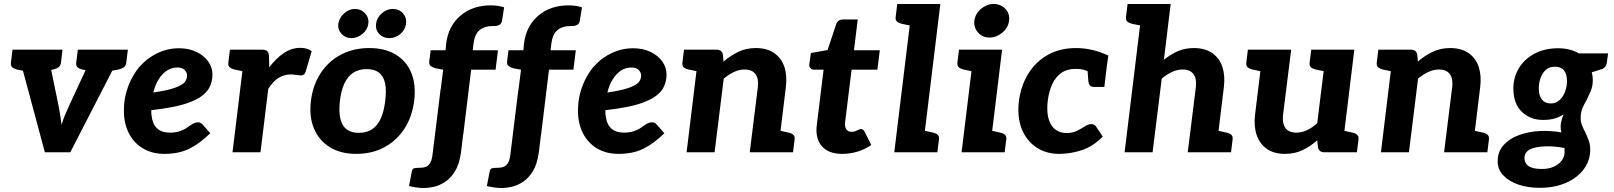

<svg xmlns="http://www.w3.org/2000/svg" viewBox="-20 -767 8128 967"><path d="M206 0 67 -517H185Q200 -517 209.5 -509.5Q219 -502 222 -491L274 -239Q279 -214 283 -189Q287 -164 290 -138Q297 -163 307.5 -188Q318 -213 330 -239L447 -491Q452 -502 463 -509.5Q474 -517 488 -517H600L334 0ZM163 -481 167 -517H241L237 -481ZM431 -481 435 -517H510L505 -481ZM141 -517 114 -407 65 -417Q50 -421 41.5 -428.5Q33 -436 35 -452L43 -517ZM295 -517 287 -452Q285 -436 275 -428.5Q265 -421 248 -417L197 -407V-517ZM470 -517 443 -407 394 -417Q378 -421 370 -428.5Q362 -436 364 -452L372 -517ZM624 -517 616 -452Q614 -436 604 -428.5Q594 -421 577 -417L525 -407L526 -517Z M808 8Q746 8 700 -19.5Q654 -47 629 -96Q604 -145 604 -209Q604 -229 606 -249.5Q608 -270 613 -290Q622 -328 639 -363Q656 -398 680 -428Q693 -442 706.5 -455Q720 -468 736 -478Q766 -499 803 -511.5Q840 -524 882 -524Q931 -524 969.5 -505.5Q1008 -487 1029 -457Q1050 -427 1050 -392Q1050 -358 1036 -329Q1022 -300 987 -277Q963 -262 929 -249.5Q895 -237 848.5 -228Q802 -219 742 -212Q742 -206 742 -198.5Q742 -191 743 -187Q748 -142 771 -120.5Q794 -99 836 -99Q864 -99 886 -106.5Q908 -114 923 -125Q932 -131 940.5 -137Q949 -143 958 -147Q967 -151 977 -151Q992 -151 1002 -138L1039 -96Q985 -43 932.5 -17.5Q880 8 808 8ZM752 -301Q785 -306 811.5 -311.5Q838 -317 857 -323.5Q876 -330 890 -338Q907 -347 914.5 -359.5Q922 -372 922 -387Q922 -402 910 -414.5Q898 -427 874 -427Q844 -427 820.5 -411.5Q797 -396 779 -367.5Q761 -339 752 -301Z M1151 0 1214 -517H1298Q1319 -517 1326.5 -509Q1334 -501 1335 -482L1336 -428Q1370 -473 1409 -499.5Q1448 -526 1492 -526Q1511 -526 1525.5 -521.5Q1540 -517 1550 -509L1519 -405Q1516 -395 1509.5 -391Q1503 -387 1494 -387Q1491 -387 1474 -389.5Q1457 -392 1443 -392Q1409 -392 1381 -373.5Q1353 -355 1331 -319L1292 0ZM1236 -517 1209 -407 1160 -417Q1145 -421 1136.5 -428.5Q1128 -436 1130 -452L1138 -517Z M1840 -525Q1918 -525 1972.5 -492.5Q2027 -460 2051.5 -400Q2076 -340 2066 -260Q2056 -179 2017 -119Q1978 -59 1916 -25.5Q1854 8 1774 8Q1696 8 1641.5 -25.5Q1587 -59 1561.5 -119Q1536 -179 1546 -260Q1556 -340 1596 -400Q1636 -460 1698.5 -492.5Q1761 -525 1840 -525ZM1787 -98Q1846 -98 1878.5 -138.5Q1911 -179 1920 -259Q1927 -312 1919.5 -347.5Q1912 -383 1889 -401Q1866 -419 1827 -419Q1787 -419 1759.5 -401Q1732 -383 1715 -347.5Q1698 -312 1692 -259Q1683 -179 1706 -138.5Q1729 -98 1787 -98ZM1835 -647Q1831 -617 1805.5 -596Q1780 -575 1749 -575Q1720 -575 1700 -596.5Q1680 -618 1684 -647Q1688 -677 1713 -699.5Q1738 -722 1767 -722Q1798 -722 1818.5 -700Q1839 -678 1835 -647ZM2025 -648Q2021 -617 1996.5 -596Q1972 -575 1940 -575Q1910 -575 1890 -596Q1870 -617 1874 -648Q1878 -678 1903 -700Q1928 -722 1958 -722Q1990 -722 2009.5 -700Q2029 -678 2025 -648Z M2160 0 2212 -416 2174 -423Q2159 -427 2149.5 -434.5Q2140 -442 2142 -458L2149 -514H2224L2227 -547Q2238 -636 2299 -688Q2360 -740 2452 -740Q2470 -740 2486.5 -737.5Q2503 -735 2519 -730L2508 -661Q2505 -647 2494.5 -641.5Q2484 -636 2475 -636Q2469 -636 2467 -636Q2465 -636 2464 -636Q2420 -636 2395 -615Q2370 -594 2364 -542L2361 -514H2488L2476 -416H2353L2313 -88ZM2117 180Q2097 180 2076.5 177Q2056 174 2040 170L2054 98Q2056 85 2063.5 81.5Q2071 78 2094 78Q2115 78 2128 71.5Q2141 65 2148.5 50Q2156 35 2159 7L2199 -317H2340L2302 -1Q2294 59 2272 95Q2250 131 2221 149.5Q2192 168 2164.5 174Q2137 180 2117 180Z M2552 0 2604 -416 2566 -423Q2551 -427 2541.5 -434.5Q2532 -442 2534 -458L2541 -514H2616L2619 -547Q2630 -636 2691 -688Q2752 -740 2844 -740Q2862 -740 2878.5 -737.5Q2895 -735 2911 -730L2900 -661Q2897 -647 2886.5 -641.5Q2876 -636 2867 -636Q2861 -636 2859 -636Q2857 -636 2856 -636Q2812 -636 2787 -615Q2762 -594 2756 -542L2753 -514H2880L2868 -416H2745L2705 -88ZM2509 180Q2489 180 2468.5 177Q2448 174 2432 170L2446 98Q2448 85 2455.5 81.5Q2463 78 2486 78Q2507 78 2520 71.5Q2533 65 2540.5 50Q2548 35 2551 7L2591 -317H2732L2694 -1Q2686 59 2664 95Q2642 131 2613 149.5Q2584 168 2556.5 174Q2529 180 2509 180Z M3095 8Q3033 8 2987 -19.5Q2941 -47 2916 -96Q2891 -145 2891 -209Q2891 -229 2893 -249.5Q2895 -270 2900 -290Q2909 -328 2926 -363Q2943 -398 2967 -428Q2980 -442 2993.5 -455Q3007 -468 3023 -478Q3053 -499 3090 -511.5Q3127 -524 3169 -524Q3218 -524 3256.5 -505.5Q3295 -487 3316 -457Q3337 -427 3337 -392Q3337 -358 3323 -329Q3309 -300 3274 -277Q3250 -262 3216 -249.5Q3182 -237 3135.5 -228Q3089 -219 3029 -212Q3029 -206 3029 -198.5Q3029 -191 3030 -187Q3035 -142 3058 -120.5Q3081 -99 3123 -99Q3151 -99 3173 -106.5Q3195 -114 3210 -125Q3219 -131 3227.5 -137Q3236 -143 3245 -147Q3254 -151 3264 -151Q3279 -151 3289 -138L3326 -96Q3272 -43 3219.5 -17.5Q3167 8 3095 8ZM3039 -301Q3072 -306 3098.5 -311.5Q3125 -317 3144 -323.5Q3163 -330 3177 -338Q3194 -347 3201.5 -359.5Q3209 -372 3209 -387Q3209 -402 3197 -414.5Q3185 -427 3161 -427Q3131 -427 3107.5 -411.5Q3084 -396 3066 -367.5Q3048 -339 3039 -301Z M3438 0 3501 -517H3588Q3616 -517 3621 -492L3624 -457Q3659 -487 3698.5 -506Q3738 -525 3787 -525Q3843 -525 3879.5 -499.5Q3916 -474 3930.5 -430Q3945 -386 3938 -329L3898 0H3756L3797 -329Q3802 -370 3785 -393.5Q3768 -417 3730 -417Q3703 -417 3676.5 -404.5Q3650 -392 3625 -371L3579 0ZM3876 0 3903 -110 3952 -99Q3967 -96 3975.5 -88Q3984 -80 3982 -65L3974 0ZM3523 -517 3496 -407 3447 -417Q3432 -421 3423.5 -428.5Q3415 -436 3417 -452L3425 -517Z M4222 8Q4152 8 4118.5 -31.5Q4085 -71 4094 -139L4128 -416H4080Q4069 -416 4062 -423Q4055 -430 4056 -444L4064 -500L4148 -515L4192 -647Q4201 -669 4226 -669H4300L4281 -514H4411L4399 -416H4269L4236 -149Q4234 -128 4242.5 -115.5Q4251 -103 4269 -103Q4280 -103 4288.5 -106.5Q4297 -110 4303.5 -113.5Q4310 -117 4316 -117Q4327 -117 4334 -105L4368 -37Q4337 -15 4299 -3.5Q4261 8 4222 8Z M4484 0 4575 -747H4716L4625 0ZM4603 0 4630 -110 4679 -99Q4694 -96 4702.5 -88Q4711 -80 4709 -65L4701 0ZM4597 -747 4571 -637 4522 -647Q4506 -651 4497.5 -658.5Q4489 -666 4491 -682L4499 -747Z M4823 0 4886 -517H5027L4964 0ZM4942 0 4969 -110 5018 -99Q5033 -96 5041.5 -88Q5050 -80 5048 -65L5040 0ZM4908 -517 4881 -407 4832 -417Q4817 -421 4808.5 -428.5Q4800 -436 4802 -452L4810 -517ZM4963 -578Q4928 -578 4906 -603Q4884 -628 4887 -662Q4892 -698 4921 -722.5Q4950 -747 4984 -747Q5020 -747 5043.5 -722.5Q5067 -698 5062 -662Q5058 -628 5028.5 -603Q4999 -578 4963 -578Z M5314 8Q5248 8 5198.5 -25.5Q5149 -59 5125.5 -119Q5102 -179 5112 -260Q5122 -336 5159 -396Q5196 -456 5257 -490.5Q5318 -525 5400 -525Q5440 -525 5481.5 -515.5Q5523 -506 5562 -487L5551 -407L5481 -394Q5463 -408 5444 -414Q5425 -420 5396 -420Q5354 -420 5325.5 -400Q5297 -380 5280 -344Q5263 -308 5257 -260Q5248 -182 5273.5 -139.5Q5299 -97 5353 -97Q5382 -97 5404 -108Q5426 -119 5443.5 -130.5Q5461 -142 5476 -142Q5492 -142 5500 -130L5534 -79Q5483 -28 5426.5 -10Q5370 8 5314 8ZM5456 -432 5551 -407 5542 -329H5491Q5475 -329 5468.5 -338Q5462 -347 5461 -363Z M5644 0 5735 -747H5876L5842 -466Q5874 -492 5910.5 -508.5Q5947 -525 5993 -525Q6049 -525 6085.5 -499.5Q6122 -474 6136.5 -430Q6151 -386 6144 -329L6104 0H5962L6003 -329Q6008 -370 5991 -393.5Q5974 -417 5936 -417Q5909 -417 5882.5 -404.5Q5856 -392 5831 -371L5785 0ZM6082 0 6109 -110 6158 -99Q6173 -96 6181.5 -88Q6190 -80 6188 -65L6180 0ZM5757 -747 5731 -637 5682 -647Q5666 -651 5657.5 -658.5Q5649 -666 5651 -682L5659 -747Z M6452 8Q6396 8 6360 -17.5Q6324 -43 6309 -87.5Q6294 -132 6301 -189L6341 -517H6483L6442 -189Q6437 -146 6454 -122.5Q6471 -99 6509 -99Q6537 -99 6563 -111.5Q6589 -124 6614 -146L6660 -517H6801L6738 0H6651Q6623 0 6618 -25L6614 -60Q6580 -30 6540.5 -11Q6501 8 6452 8ZM6716 0 6743 -110 6792 -99Q6807 -96 6815.5 -88Q6824 -80 6822 -65L6814 0ZM6363 -517 6336 -407 6287 -417Q6272 -421 6263.5 -428.5Q6255 -436 6257 -452L6265 -517ZM6682 -517 6655 -407 6606 -417Q6590 -421 6582 -428.5Q6574 -436 6576 -452L6584 -517Z M6935 0 6998 -517H7085Q7113 -517 7118 -492L7121 -457Q7156 -487 7195.5 -506Q7235 -525 7284 -525Q7340 -525 7376.5 -499.5Q7413 -474 7427.5 -430Q7442 -386 7435 -329L7395 0H7253L7294 -329Q7299 -370 7282 -393.5Q7265 -417 7227 -417Q7200 -417 7173.5 -404.5Q7147 -392 7122 -371L7076 0ZM7373 0 7400 -110 7449 -99Q7464 -96 7472.5 -88Q7481 -80 7479 -65L7471 0ZM7020 -517 6993 -407 6944 -417Q6929 -421 6920.5 -428.5Q6912 -436 6914 -452L6922 -517Z M7735 179Q7675 179 7627 162.5Q7579 146 7551 116Q7523 86 7523 46Q7523 -3 7552.5 -36Q7582 -69 7630 -86.5Q7678 -104 7734 -107Q7790 -110 7844 -100Q7842 -107 7841 -114Q7840 -121 7840 -129Q7840 -143 7844 -158.5Q7848 -174 7855 -191Q7836 -178 7811 -170.5Q7786 -163 7750 -163Q7687 -163 7644.5 -204Q7602 -245 7602 -322Q7602 -377 7629.5 -423Q7657 -469 7708 -496.5Q7759 -524 7828 -524Q7857 -524 7883.5 -517.5Q7910 -511 7932 -498H8079L8073 -453Q8069 -425 8045 -418L7997 -403Q7999 -394 8000.5 -384.5Q8002 -375 8002 -364Q8002 -332 7991.5 -308Q7981 -284 7971 -263Q7959 -244 7950 -222.5Q7941 -201 7941 -172Q7941 -153 7948 -135.5Q7955 -118 7964 -101Q7973 -82 7981 -61Q7989 -40 7989 -14Q7989 42 7956.5 85.5Q7924 129 7866.5 154Q7809 179 7735 179ZM7747 84Q7779 84 7804.5 73Q7830 62 7845 42.5Q7860 23 7860 -3Q7860 -3 7860 -8.5Q7860 -14 7859.5 -19Q7859 -24 7858 -22Q7814 -30 7777 -30Q7740 -30 7713 -24Q7686 -18 7672 -5Q7658 8 7658 29Q7658 46 7667 58.5Q7676 71 7695.5 77.5Q7715 84 7747 84ZM7790 -246Q7817 -246 7835 -263Q7853 -280 7862.5 -305.5Q7872 -331 7872 -359Q7872 -394 7857 -412.5Q7842 -431 7811 -431Q7784 -431 7766.5 -416Q7749 -401 7739.5 -375.5Q7730 -350 7730 -321Q7730 -286 7745.5 -266Q7761 -246 7790 -246Z"/></svg>

Font: Aleo ExtraBold
Style: Italic
Weight: 800
Italic angle: -7°
Designer: Alessio Laiso
Foundry: Alessio Laiso
Version: Version 2.001;gftools[0.9.29]